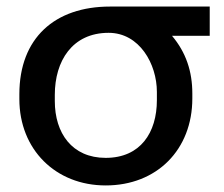

<svg xmlns="http://www.w3.org/2000/svg" viewBox="-20 -550 682 585"><path d="M302 15C458 15 566 -94 566 -250V-265C566 -332 547 -390 504 -441H619V-530H315C147 -530 39 -434 39 -263V-248C39 -95 149 15 302 15ZM302 -69C199 -69 147 -145 147 -242V-261C147 -364 200 -450 311 -450C405 -450 458 -355 458 -270V-245C458 -146 408 -69 302 -69Z"/></svg>

Font: Cheyenne Sans Medium
Style: Regular
Weight: 500
Designer: The Public Sans project authors (U.S. Web Design System), Libre Franklin designed by Pablo Impallari and Rodrigo Fuenzal
Foundry: The Cheyenne Sans Project Authors
Version: Version 2.007